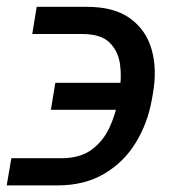

<svg xmlns="http://www.w3.org/2000/svg" viewBox="-37 -549 502 569"><path d="M-3.4 -80.1H145Q199.7 -80.1 233.9 -105Q268.1 -129.9 286.9 -169.9Q305.7 -210 313.5 -254.4L316.4 -273.9Q324.2 -317.9 318.8 -357.7Q313.5 -397.5 287.6 -422.9Q261.7 -448.2 207 -448.2H58.6L71.8 -528.8H220.2Q301.8 -528.8 349.1 -494.1Q396.5 -459.5 412.6 -401.6Q428.7 -343.8 416.5 -273.9L413.1 -254.4Q400.9 -184.6 365.7 -126.7Q330.6 -68.8 272.2 -34.2Q213.9 0.5 132.3 0.5H-17.1ZM113.8 -223.6 127 -303.7H393.6L380.4 -223.6Z"/></svg>

Font: Inter 17pt
Style: Italic
Weight: 400
Italic angle: -9.3988°
Version: Version 4.001;git-66647c0bb